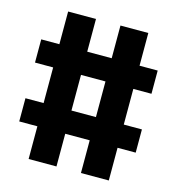

<svg xmlns="http://www.w3.org/2000/svg" viewBox="-105 -807 809 879"><g transform="rotate(15 300.0 -367.5)"><path d="M110 -18V-173H24V-283H110V-452H24V-562H110V-717H242V-562H358V-717H490V-562H576V-452H490V-283H576V-173H490V-18H358V-173H242V-18ZM242 -283H358V-452H242Z"/></g></svg>

Font: Iosevka Aile Extrabold
Style: Regular
Weight: 800
Designer: Belleve Invis
Foundry: Belleve Invis
Version: Version 27.3.5; ttfautohint (v1.8.4)